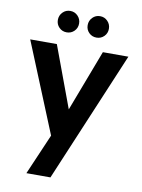

<svg xmlns="http://www.w3.org/2000/svg" viewBox="-96 -750 749 1015"><g transform="rotate(10 278.5 -242.5)"><path d="M198 -570Q174 -570 157.5 -586.5Q141 -603 141 -627Q141 -651 157.5 -668Q174 -685 198 -685Q222 -685 238.5 -668Q255 -651 255 -627Q255 -603 238.5 -586.5Q222 -570 198 -570ZM358 -570Q334 -570 317.5 -586.5Q301 -603 301 -627Q301 -651 317.5 -668Q334 -685 358 -685Q382 -685 398.5 -668Q415 -651 415 -627Q415 -603 398.5 -586.5Q382 -570 358 -570ZM405 -500H542L247 200H118L212 -18L15 -500H158L280 -171Z"/></g></svg>

Font: Albert Sans
Style: Bold
Weight: 700
Designer: Andreas Rasmussen
Foundry: a.Foundry
Version: Version 1.025